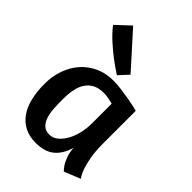

<svg xmlns="http://www.w3.org/2000/svg" viewBox="-228 -882 992 992"><g transform="rotate(45 268.0 -385.5)"><path d="M467 -241Q467 -181 474.5 -140.5Q482 -100 491 -75Q502 -45 515 -28L426 8Q413 -5 402 -23Q393 -39 385 -61.5Q377 -84 375 -115Q358 -55 320.5 -24.5Q283 6 219 6Q172 6 137.5 -11.5Q103 -29 80 -61.5Q57 -94 46 -140Q35 -186 35 -242Q35 -299 52.5 -347.5Q70 -396 101.5 -431Q133 -466 177 -486Q221 -506 274 -506Q304 -506 336.5 -501.5Q369 -497 397 -492Q425 -487 444.5 -482.5Q464 -478 467 -477ZM353 -271V-415Q343 -418 323 -422Q303 -426 287 -426Q249 -426 224.5 -413Q200 -400 185 -377Q170 -354 164 -322Q158 -290 158 -252Q158 -217 160 -185Q162 -153 170.5 -128Q179 -103 195 -88.5Q211 -74 238 -74Q263 -74 284 -91Q305 -108 320.5 -135.5Q336 -163 344.5 -198.5Q353 -234 353 -271ZM268 -538Q234 -560 199 -586Q169 -609 134 -640Q99 -671 70 -708L146 -779L316 -590Z"/></g></svg>

Font: Amaranth
Style: Regular
Weight: 400
Designer: Gesine Todt
Foundry: Gesine Todt
Version: Version 1.001